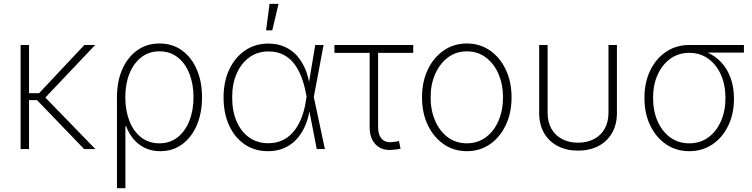

<svg xmlns="http://www.w3.org/2000/svg" viewBox="-20 -777 3918 1001"><path d="M131.3 -542.5V0H87.4V-542.5ZM476.1 -542.5 203.6 -254.9H110.4V-291H183.6L419.9 -542.5ZM418.5 0 168.5 -259.8 201.7 -283.7 477.1 0Z M589.8 204.1V-270.5Q589.8 -352.5 617.4 -415.5Q645 -478.5 695.1 -514.4Q745.1 -550.3 811.5 -550.3Q878.9 -550.3 928.5 -514.4Q978 -478.5 1005.6 -415.5Q1033.2 -352.5 1033.2 -270Q1033.2 -188 1006.1 -124.5Q979 -61 929.9 -24.9Q880.9 11.2 815.4 11.2Q769 11.2 733.6 -6.6Q698.2 -24.4 674.3 -54Q650.4 -83.5 637.7 -119.1H633.8V204.1ZM811 -29.8Q866.2 -29.8 906 -61.3Q945.8 -92.8 967.3 -147.2Q988.8 -201.7 988.8 -270.5Q988.8 -338.4 967.5 -392.6Q946.3 -446.8 906.7 -478Q867.2 -509.3 811.5 -509.3Q756.3 -509.3 716.6 -478.3Q676.8 -447.3 655 -393.3Q633.3 -339.4 633.3 -270.5Q633.3 -201.2 654.5 -146.7Q675.8 -92.3 715.8 -61Q755.9 -29.8 811 -29.8Z M1377.9 11.2Q1307.6 11.2 1255.4 -24.4Q1203.1 -60.1 1174.3 -123.5Q1145.5 -187 1145.5 -269.5Q1145.5 -351.6 1175.3 -414.8Q1205.1 -478 1257.8 -513.9Q1310.5 -549.8 1378.9 -549.8Q1426.3 -549.8 1463.4 -533.4Q1500.5 -517.1 1526.9 -488Q1553.2 -459 1570.1 -419.9Q1586.9 -380.9 1594.2 -334.5H1608.4L1615.7 -272.9L1673.8 0H1631.3L1574.7 -291.5Q1565.9 -338.9 1550.3 -378.4Q1534.7 -418 1511.5 -447.3Q1488.3 -476.6 1455.6 -492.7Q1422.9 -508.8 1379.9 -508.8Q1323.2 -508.8 1280.8 -478.5Q1238.3 -448.2 1214.4 -394.5Q1190.4 -340.8 1190.4 -269.5Q1190.4 -197.8 1213.6 -144Q1236.8 -90.3 1279.1 -60.3Q1321.3 -30.3 1378.4 -30.3Q1417.5 -30.3 1449.7 -44.4Q1481.9 -58.6 1506.8 -86.7Q1531.7 -114.7 1548.8 -155Q1565.9 -195.3 1574.2 -247.6L1623.5 -542.5H1667L1615.7 -270L1608.9 -208.5H1595.7Q1586.9 -155.8 1568.1 -115Q1549.3 -74.2 1521.2 -45.9Q1493.2 -17.6 1457 -3.2Q1420.9 11.2 1377.9 11.2ZM1367.2 -618.7 1385.3 -756.8H1432.1L1399.4 -618.7Z M2033.2 3.4Q1974.1 11.2 1940.7 -21.5Q1907.2 -54.2 1907.2 -113.3V-501.5H1723.6V-542.5H2134.3V-501.5H1951.2V-115.2Q1951.2 -71.8 1971.9 -51.3Q1992.7 -30.8 2031.7 -37.1Q2038.1 -37.6 2045.7 -38.8Q2053.2 -40 2060.1 -41.5L2068.4 -2Q2061 0 2051.8 1.5Q2042.5 2.9 2033.2 3.4Z M2414.1 11.2Q2346.2 11.2 2293.5 -25.1Q2240.7 -61.5 2210.4 -124.8Q2180.2 -188 2180.2 -269.5Q2180.2 -351.1 2210.4 -414.3Q2240.7 -477.5 2293.5 -513.9Q2346.2 -550.3 2414.1 -550.3Q2481.4 -550.3 2534.2 -513.9Q2586.9 -477.5 2616.9 -414.1Q2647 -350.6 2647 -269.5Q2647 -188 2616.9 -124.8Q2586.9 -61.5 2534.4 -25.1Q2481.9 11.2 2414.1 11.2ZM2414.1 -29.8Q2470.7 -29.8 2513.2 -61.5Q2555.7 -93.3 2579.1 -147.7Q2602.5 -202.1 2602.5 -269.5Q2602.5 -336.4 2579.1 -390.9Q2555.7 -445.3 2513.2 -477.3Q2470.7 -509.3 2414.1 -509.3Q2357.4 -509.3 2314.9 -477.1Q2272.5 -444.8 2248.8 -390.9Q2225.1 -336.9 2225.1 -269.5Q2225.1 -202.1 2248.5 -147.7Q2272 -93.3 2314.5 -61.5Q2356.9 -29.8 2414.1 -29.8Z M2993.7 8.3Q2933.1 8.3 2887.5 -15.6Q2841.8 -39.6 2816.4 -83.7Q2791 -127.9 2791 -187.5V-542.5H2835V-189Q2835 -141.1 2854.7 -106Q2874.5 -70.8 2910.4 -52Q2946.3 -33.2 2993.7 -33.2Q3041 -33.2 3076.9 -52Q3112.8 -70.8 3132.6 -106Q3152.3 -141.1 3152.3 -189V-542.5H3196.3V-187.5Q3196.3 -127.9 3170.9 -83.7Q3145.5 -39.6 3099.9 -15.6Q3054.2 8.3 2993.7 8.3Z M3573.7 11.2Q3505.9 11.2 3453.1 -24.4Q3400.4 -60.1 3370.1 -122.8Q3339.8 -185.5 3339.8 -266.6Q3339.8 -347.7 3370.1 -409.9Q3400.4 -472.2 3453.1 -507.3Q3505.9 -542.5 3573.7 -542.5H3858.4V-502.9H3633.8L3573.7 -501.5Q3517.1 -501.5 3474.6 -470.7Q3432.1 -439.9 3408.4 -387Q3384.8 -334 3384.8 -266.6Q3384.8 -199.2 3408.2 -145.5Q3431.6 -91.8 3474.1 -60.8Q3516.6 -29.8 3573.7 -29.8Q3630.4 -29.8 3672.9 -60.8Q3715.3 -91.8 3738.8 -145.5Q3762.2 -199.2 3762.2 -266.6Q3762.2 -334 3738.8 -387Q3715.3 -439.9 3672.9 -470.7Q3630.4 -501.5 3573.7 -501.5V-522Q3624 -522 3666.5 -503.9Q3709 -485.8 3740.5 -451.9Q3772 -418 3789.3 -370.1Q3806.6 -322.3 3806.6 -262.7Q3806.6 -183.6 3776.6 -121.6Q3746.6 -59.6 3694.1 -24.2Q3641.6 11.2 3573.7 11.2Z"/></svg>

Font: Inter 16pt ExtraLight
Style: Regular
Weight: 250
Version: Version 4.001;git-66647c0bb